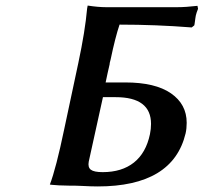

<svg xmlns="http://www.w3.org/2000/svg" viewBox="-20 -671 736 694"><path d="M263.2 -443.8Q287.6 -558.1 294.9 -640.1Q294.9 -640.6 295.9 -645.5Q296.9 -650.4 296.9 -650.9Q335 -645 363.8 -645H620.1Q650.9 -645 693.8 -649.9L695.8 -639.2Q695.3 -637.2 693.4 -632.6Q691.4 -627.9 690.9 -626Q687 -614.3 686 -604Q685.5 -602.1 684.6 -593.5Q683.6 -585 683.1 -583Q683.1 -582.5 682.6 -581.1Q682.1 -579.6 682.1 -579.1L672.9 -571.8Q543.5 -582 412.1 -582Q396.5 -535.6 379.9 -456.1Q376.5 -442.4 376 -440.9L377 -441.9Q374.5 -431.2 369.4 -408.7Q364.3 -386.2 361.8 -373H433.1Q541 -373 597.9 -333.7Q654.8 -294.4 654.8 -227.1Q654.8 -206.5 650.9 -189Q605 2.9 333 2.9Q311 2.9 274.9 1Q257.8 0 229 0Q210.4 0 193.1 -1Q175.8 -2 168 -2.9L160.2 -3.9Q182.6 -62.5 211.9 -203.1Q213.9 -211.4 263.2 -443.8ZM352.1 -319.8 300.8 -86.9Q296.9 -66.4 308.3 -57.6Q319.8 -48.8 351.1 -48.8Q420.4 -48.8 464.1 -83.5Q507.8 -118.2 522 -186Q525.9 -205.1 525.9 -223.1Q525.9 -319.8 397.9 -319.8Z"/></svg>

Font: Linear Smooth
Style: Bold Italic
Weight: 700
Designer: Philipp H. Poll, Flanker
Foundry: Philipp H. Poll, reworked by Flanker
Version: Version 1.061 | FøM Fix